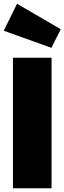

<svg xmlns="http://www.w3.org/2000/svg" viewBox="-26 -1004 344 1024"><path d="M65 -984 -6 -840 248 -749 298 -848ZM249 -696H43V0H249Z"/></svg>

Font: Fira Sans Heavy
Style: Regular
Weight: 900
Designer: bBox Type GmbH & Carrois Corporate GbR & Edenspiekermann AG
Foundry: bBox Type GmbH & Carrois Corporate GbR & Edenspiekermann AG
Version: Version 4.300;PS 004.300;hotconv 1.0.88;makeotf.lib2.5.64775